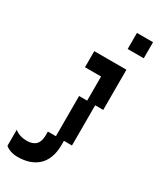

<svg xmlns="http://www.w3.org/2000/svg" viewBox="-276 -767 851 1034"><g transform="rotate(30 150.0 -250.0)"><path d="M200 -250H150V0H100V25C100 75 75 100 25 100C-25 100 -50 75 -50 75V175C-50 175 -25 200 25 200C125 200 200 150 200 25V0H250V-250H300V-500H100V-400H200ZM250 -600H350V-700H250Z"/></g></svg>

Font: LS-VG5000 Shifted
Style: Regular
Weight: 400
Designer: Justin Bihan, 2021
Foundry: Justin Bihan, 2021
Version: Version 1.000;Glyphs 3.1.2 (3151)